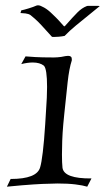

<svg xmlns="http://www.w3.org/2000/svg" viewBox="-20 -694 395 722"><path d="M124 -674Q131 -674 146 -665.5Q161 -657 176 -642Q193 -626 202 -616Q211 -606 219 -597Q222 -593 225 -597Q255 -631 271.5 -647.5Q288 -664 306 -671Q308 -672 313.5 -672Q319 -672 326 -672Q335 -672 344.5 -672Q354 -672 355 -671Q342 -660 317 -640Q292 -620 266 -598.5Q240 -577 223 -559Q213 -557 202 -556Q191 -555 183 -555Q175 -555 175 -556L135 -600Q122 -614 110.5 -624Q99 -634 95 -637Q88 -642 76 -643.5Q64 -645 57 -645L60 -655Q70 -657 88 -662.5Q106 -668 117 -673Q119 -674 124 -674ZM6 8 20 -21Q119 -21 131 -65Q136 -81 141 -122.5Q146 -164 150 -227L153 -276Q155 -303 156 -326Q157 -349 157 -367Q157 -435 145 -447Q130 -459 103 -459Q84 -459 60 -453L76 -482Q87 -481 112 -479.5Q137 -478 176 -478H184Q189 -478 196 -478.5Q203 -479 210 -480Q219 -482 226 -483Q233 -484 236 -484Q250 -484 250 -472V-467Q240 -436 234.5 -386Q229 -336 222 -268L218 -227Q215 -193 214 -164.5Q213 -136 213 -113Q213 -97 213.5 -84.5Q214 -72 215 -63Q221 -22 324 -23L308 8Q292 3 264 -0.5Q236 -4 196 -4Q188 -4 179.5 -3.5Q171 -3 162 -3Q145 -3 106 -0.5Q67 2 6 8Z"/></svg>

Font: Luxurious Roman
Style: Regular
Weight: 400
Designer: Robert E. Leuschke
Foundry: Robert E. Leuschke
Version: Version 1.010; ttfautohint (v1.8.3)